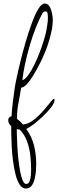

<svg xmlns="http://www.w3.org/2000/svg" viewBox="-20 -737 332 1098"><path d="M128 341Q107 341 92.5 319Q78 297 69 261Q60 225 54.5 183.5Q49 142 47 101.5Q45 61 44.5 29.5Q44 -2 44 -16Q27 -30 27 -50Q27 -58 32 -64.5Q37 -71 46 -71Q48 -110 53 -149Q58 -188 63 -226Q65 -242 73.5 -283.5Q82 -325 95.5 -380.5Q109 -436 126 -494.5Q143 -553 161.5 -603.5Q180 -654 199 -685.5Q218 -717 235 -717Q254 -717 264 -699Q274 -681 278 -658.5Q282 -636 282 -622Q282 -609 280.5 -596Q279 -583 277 -570Q271 -540 262.5 -510.5Q254 -481 243 -452Q239 -441 228 -416Q217 -391 201 -360.5Q185 -330 167.5 -301.5Q150 -273 132.5 -254.5Q115 -236 101 -236Q94 -191 85.5 -147.5Q77 -104 77 -57Q87 -50 95.5 -42Q104 -34 111 -25Q136 -27 160 -42.5Q184 -58 205 -79.5Q226 -101 243.5 -122Q261 -143 272.5 -157.5Q284 -172 288 -172Q290 -172 291 -169.5Q292 -167 292 -165Q292 -149 272.5 -123.5Q253 -98 225 -71.5Q197 -45 170.5 -25Q144 -5 130 0Q162 44 174.5 95Q187 146 187 200Q187 215 185.5 238Q184 261 178.5 285Q173 309 161 325Q149 341 128 341ZM108 -278Q124 -283 142 -308Q160 -333 177 -368Q194 -403 208 -440.5Q222 -478 231.5 -509.5Q241 -541 244 -557Q248 -577 251 -598Q254 -619 254 -639Q254 -645 252.5 -658.5Q251 -672 240 -672Q237 -672 232.5 -670Q228 -668 226 -666Q205 -630 185.5 -580.5Q166 -531 150 -476.5Q134 -422 123 -370Q112 -318 108 -278ZM130 315Q143 315 149 300Q155 285 156.5 266Q158 247 158 234Q158 194 153.5 153Q149 112 135.5 73.5Q122 35 94 5L76 1Q76 10 76.5 36.5Q77 63 79 98.5Q81 134 85 171.5Q89 209 95 241.5Q101 274 109.5 294.5Q118 315 130 315Z"/></svg>

Font: Licorice
Style: Regular
Weight: 400
Designer: Robert E. Leuschke
Foundry: Robert E. Leuschke
Version: Version 1.010; ttfautohint (v1.8.3)